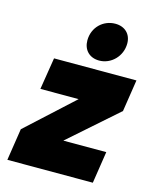

<svg xmlns="http://www.w3.org/2000/svg" viewBox="-113 -830 730 907"><g transform="rotate(15 251.5 -376.5)"><path d="M308 -565C366 -565 416 -614 416 -677C416 -723 385 -753 338 -753C279 -753 230 -707 230 -643C230 -597 260 -565 308 -565ZM243 -156 479 -364 503 -520H100L75 -364H262L35 -156L11 0H429L453 -156Z"/></g></svg>

Font: Arthouse Owned Black
Style: Italic
Weight: 900
Italic angle: -10°
Designer: Jeremy Tribby
Foundry: Tribby Type
Version: Version 1.000;PS 001.000;hotconv 1.0.88;makeotf.lib2.5.64775